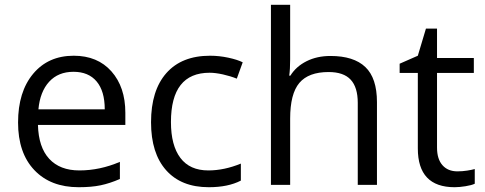

<svg xmlns="http://www.w3.org/2000/svg" viewBox="-20 -780 2044 810"><path d="M312 9.8Q193.4 9.8 124.8 -62.5Q56.2 -134.8 56.2 -263.2Q56.2 -392.6 119.9 -468.8Q183.6 -544.9 291 -544.9Q391.6 -544.9 450.2 -478.8Q508.8 -412.6 508.8 -304.2V-252.9H140.1Q142.6 -158.7 187.7 -109.9Q232.9 -61 314.9 -61Q401.4 -61 485.8 -97.2V-24.9Q442.9 -6.3 404.5 1.7Q366.2 9.8 312 9.8ZM290 -477.1Q225.6 -477.1 187.3 -435.1Q148.9 -393.1 142.1 -318.8H421.9Q421.9 -395.5 387.7 -436.3Q353.5 -477.1 290 -477.1Z M860.8 9.8Q744.6 9.8 680.9 -61.8Q617.2 -133.3 617.2 -264.2Q617.2 -398.4 681.9 -471.7Q746.6 -544.9 866.2 -544.9Q904.8 -544.9 943.4 -536.6Q981.9 -528.3 1003.9 -517.1L979 -448.2Q952.1 -459 920.4 -466.1Q888.7 -473.1 864.3 -473.1Q701.2 -473.1 701.2 -265.1Q701.2 -166.5 741 -113.8Q780.8 -61 858.9 -61Q925.8 -61 996.1 -89.8V-18.1Q942.4 9.8 860.8 9.8Z M1489.3 0V-346.2Q1489.3 -411.6 1459.5 -443.8Q1429.7 -476.1 1366.2 -476.1Q1281.7 -476.1 1242.9 -430.2Q1204.1 -384.3 1204.1 -279.8V0H1123V-759.8H1204.1V-529.8Q1204.1 -488.3 1200.2 -460.9H1205.1Q1229 -499.5 1273.2 -521.7Q1317.4 -543.9 1374 -543.9Q1472.2 -543.9 1521.2 -497.3Q1570.3 -450.7 1570.3 -349.1V0Z M1909.7 -57.1Q1931.2 -57.1 1951.2 -60.3Q1971.2 -63.5 1982.9 -66.9V-4.9Q1969.7 1.5 1944.1 5.6Q1918.5 9.8 1897.9 9.8Q1742.7 9.8 1742.7 -153.8V-472.2H1666V-511.2L1742.7 -544.9L1776.9 -659.2H1823.7V-535.2H1979V-472.2H1823.7V-157.2Q1823.7 -108.9 1846.7 -83Q1869.6 -57.1 1909.7 -57.1Z"/></svg>

Font: f0_4961  
Style: Regular
Weight: 400
Foundry: Ascender Corporation
Version: Version 1.10